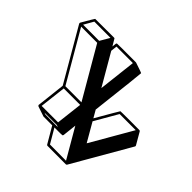

<svg xmlns="http://www.w3.org/2000/svg" viewBox="-106 -804 944 942"><g transform="rotate(15 366.0 -333.0)"><path d="M380.9 -96.7 596.7 -221.2 500 -277.3 380.9 -208.5ZM305.2 12.2 304.7 -166 261.2 -106.9Q259.3 -104.5 255.9 -104Q253.4 -104 208 -130.9L208.5 -44.4ZM223.6 -136.7 216.3 -145.5 142.1 -188.5 149.4 -180.2ZM218.8 -159.7 301.3 -270.5 202.6 -327.6 120.1 -216.8ZM304.2 -284.2 303.2 -586.4 206.5 -642.6 207.5 -340.3ZM310.1 -598.1 359.9 -626.5 262.7 -683.1 213.4 -654.3ZM380.4 -377 498 -535.6 399.4 -592.8 379.9 -566.4ZM312.5 30.3 308.6 29.3 198.7 -34.7Q195.3 -36.6 195.3 -40.5L194.8 -138.2L142.1 -168.9L105.5 -210.4Q104 -213.4 104 -216.3Q104.5 -217.3 104.7 -218Q105 -218.8 105.5 -218.8L194.3 -338.9L193.4 -654.8H193.8Q193.8 -658.2 196.8 -660.2Q261.2 -697.3 263.2 -697.3Q264.6 -697.3 377.4 -631.8Q378.4 -630.9 378.7 -630.1Q378.9 -629.4 379.4 -629.4L379.9 -588.4L392.6 -605.5Q394.5 -607.9 397.9 -607.9Q399.9 -607.9 512.2 -542.5Q549.8 -500.5 549.8 -498Q549.8 -495.6 380.9 -268.1V-223.6Q498.5 -291.5 500 -291.5Q501.5 -291.5 557.9 -259Q614.3 -226.6 614.7 -225.8Q615.2 -225.1 615.7 -224.4Q616.2 -223.6 616.5 -222.7Q616.7 -221.7 617.2 -221.2V-148.9Q617.2 -145 613.8 -143.1L315.4 29.3Q314.5 30.3 312.5 30.3Z"/></g></svg>

Font: 3D Isometric
Style: Bold
Weight: 700
Designer: GGBotNet
Foundry: GGBotNet
Version: 1.14